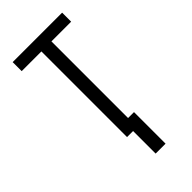

<svg xmlns="http://www.w3.org/2000/svg" viewBox="-277 -807 1054 1054"><g transform="rotate(-45 250.0 -280.0)"><path d="M258 175V0H211V-665H58V-735H442V-665H289V-70H335V175Z"/></g></svg>

Font: Iosevka www.saffi
Style: Regular
Weight: 400
Monospace: yes
Designer: Belleve Invis
Foundry: Belleve Invis
Version: Version 22.0.2; ttfautohint (v1.8.3)